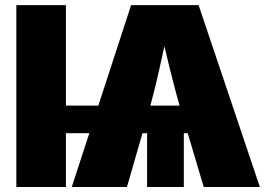

<svg xmlns="http://www.w3.org/2000/svg" viewBox="-20 -748 1078 768"><path d="M243.7 -727.5V0H45.4V-727.5ZM715.3 -270.5V0H568.4V-270.5ZM267.1 0 504.4 -727.5H774.4L1019.5 0H794.9L710.9 -282.2Q683.6 -374 659.7 -471.4Q635.7 -568.8 613.8 -666H660.2Q639.2 -568.8 617.4 -471.4Q595.7 -374 569.3 -282.2L487.8 0ZM200.2 -215.3V-325.7H843.3V-215.3Z"/></svg>

Font: Inter 17pt Black
Style: Regular
Weight: 900
Version: Version 4.001;git-66647c0bb